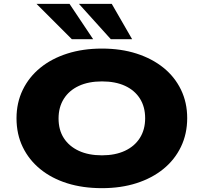

<svg xmlns="http://www.w3.org/2000/svg" viewBox="-20 -969 1061 1000"><path d="M511 11Q411 11 330 -14.5Q249 -40 190 -88Q131 -136 98.5 -203Q66 -270 66 -353Q66 -434 98.5 -501Q131 -568 190 -616Q249 -664 330.5 -690Q412 -716 511 -716Q610 -716 691 -690Q772 -664 831 -616.5Q890 -569 922.5 -502Q955 -435 955 -354Q955 -272 922.5 -204.5Q890 -137 831 -89Q772 -41 691 -15Q610 11 511 11ZM511 -160Q580 -160 630.5 -183.5Q681 -207 708.5 -250.5Q736 -294 736 -353Q736 -413 708.5 -456Q681 -499 631 -522Q581 -545 511 -545Q441 -545 390.5 -521.5Q340 -498 312.5 -454.5Q285 -411 285 -352Q285 -292 312.5 -249.5Q340 -207 390.5 -183.5Q441 -160 511 -160ZM557 -765 391 -949H562L668 -765ZM354 -765 170 -949H342L465 -765Z"/></svg>

Font: Nunito Sans 10pt Expanded Black
Style: Regular
Weight: 900
Width: 7
Designer: Vernon Adams
Foundry: Vernon Adams
Version: Version 3.101;gftools[0.9.27]